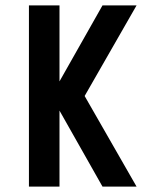

<svg xmlns="http://www.w3.org/2000/svg" viewBox="-20 -690 590 710"><path d="M359 0 200 -281V0H87V-670H200V-389L359 -670H485L293 -335L485 0Z"/></svg>

Font: Lode
Style: Bold
Weight: 700
Monospace: yes
Designer: Belleve Invis
Foundry: Belleve Invis
Version: Version 29.2.0; ttfautohint (v1.8.3)